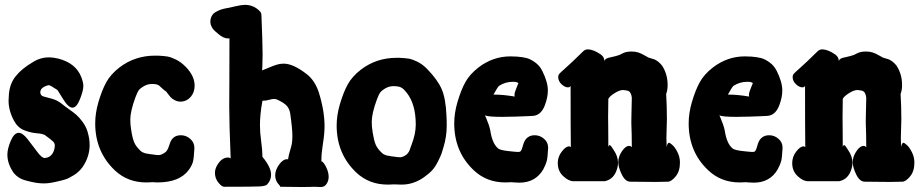

<svg xmlns="http://www.w3.org/2000/svg" viewBox="-20 -751 3729 775"><path d="M9.8 -127Q9.8 -150.4 23.4 -182.6Q37.1 -214.8 55.7 -214.8Q71.3 -214.8 91.3 -189.5Q111.3 -164.1 129.9 -138.7Q148.4 -113.3 160.2 -113.3H161.1Q178.7 -114.3 189.5 -127.9Q200.2 -141.6 201.2 -162.1V-164.1Q201.2 -172.9 194.3 -179.7Q187.5 -186.5 165 -203.1Q156.2 -210.9 130.4 -212.9Q104.5 -214.8 78.1 -225.1Q51.8 -235.4 37.1 -262.7Q14.6 -303.7 14.6 -344.7Q14.6 -347.7 15.1 -354Q15.6 -360.4 15.6 -364.3Q17.6 -411.1 43 -442.9Q68.4 -474.6 112.3 -500Q142.6 -519.5 178.7 -519.5Q193.4 -519.5 214.8 -514.6Q287.1 -496.1 308.6 -438.5Q316.4 -418 316.4 -404.3Q316.4 -384.8 302.7 -350.6Q289.1 -316.4 272.5 -316.4Q255.9 -316.4 234.4 -351.6L211.9 -387.7Q182.6 -407.2 176.8 -407.2Q173.8 -407.2 171.9 -406.2Q142.6 -397.5 142.6 -377.9Q142.6 -377 143.1 -375.5Q143.6 -374 143.6 -373Q145.5 -364.3 156.7 -361.3Q168 -358.4 189.5 -352.5Q210.9 -346.7 229.5 -332Q237.3 -325.2 257.3 -311Q277.3 -296.9 288.1 -287.6Q298.8 -278.3 312.5 -260.3Q326.2 -242.2 333 -220.7Q341.8 -192.4 341.8 -166Q341.8 -118.2 313.5 -77.1Q299.8 -57.6 278.8 -44.4Q257.8 -31.2 244.1 -26.9Q230.5 -22.5 203.1 -16.6Q177.7 -10.7 157.2 -10.7Q132.8 -10.7 108.4 -16.6Q107.4 -16.6 101.6 -18.1Q95.7 -19.5 93.8 -20Q91.8 -20.5 85.9 -22Q80.1 -23.4 77.6 -24.4Q75.2 -25.4 69.8 -27.3Q64.5 -29.3 61.5 -31.2Q58.6 -33.2 53.7 -36.1Q48.8 -39.1 45.9 -42Q43 -44.9 39.1 -48.8Q35.2 -52.7 32.2 -57.6Q9.8 -91.8 9.8 -127Z M712.9 -340.8H709Q696.3 -340.8 685.1 -346.7Q673.8 -352.5 668 -359.4Q662.1 -366.2 657.2 -373Q652.3 -379.9 651.4 -380.9Q641.6 -387.7 633.8 -395Q626 -402.3 622.6 -405.3Q619.1 -408.2 612.3 -410.2Q605.5 -412.1 592.8 -412.1Q573.2 -412.1 554.7 -399.4Q543.9 -392.6 539.1 -385.3Q534.2 -377.9 526.4 -357.4Q505.9 -301.8 505.9 -267.6Q505.9 -247.1 509.8 -224.6Q514.6 -193.4 521.5 -176.8Q528.3 -160.2 545.9 -143.6Q547.9 -141.6 550.3 -139.6Q552.7 -137.7 554.7 -136.7Q556.6 -135.7 559.6 -134.8Q562.5 -133.8 564.5 -132.8Q566.4 -131.8 570.8 -131.3Q575.2 -130.9 577.1 -130.4Q579.1 -129.9 585 -128.9Q590.8 -127.9 593.8 -127.9Q611.3 -125 620.1 -125Q628.9 -125 638.7 -130.9Q641.6 -132.8 643.6 -133.8Q645.5 -134.8 647.5 -136.7Q649.4 -138.7 650.9 -139.6Q652.3 -140.6 653.8 -143.6Q655.3 -146.5 656.2 -147.5Q657.2 -148.4 658.7 -152.3Q660.2 -156.2 660.6 -157.7Q661.1 -159.2 663.1 -164.6Q665 -169.9 666 -172.9Q676.8 -205.1 710 -205.1Q731.4 -205.1 748 -190.4Q764.6 -175.8 764.6 -154.3V-151.4Q762.7 -113.3 758.8 -98.1Q754.9 -83 742.2 -65.4Q705.1 -14.6 615.2 -14.6Q610.4 -14.6 605.5 -15.1Q600.6 -15.6 597.7 -15.6H594.7Q593.8 -15.6 585.4 -15.1Q577.1 -14.6 570.3 -14.6Q495.1 -14.6 443.4 -63.5Q364.3 -138.7 364.3 -252.9Q364.3 -293.9 377 -337.9Q391.6 -387.7 409.2 -419.4Q426.8 -451.2 461.9 -478.5Q524.4 -526.4 605.5 -526.4H617.2Q641.6 -525.4 655.8 -522.9Q669.9 -520.5 689.9 -510.7Q710 -501 728.5 -482.4Q765.6 -445.3 765.6 -405.3Q765.6 -378.9 750.5 -360.8Q735.4 -342.8 712.9 -340.8Z M1090.8 -43Q1090.8 -64.5 1106.4 -86.4Q1122.1 -108.4 1138.7 -108.4Q1141.6 -108.4 1142.6 -107.4Q1145.5 -126 1150.4 -141.6Q1155.3 -157.2 1157.7 -169.4Q1160.2 -181.6 1160.2 -202.1Q1160.2 -232.4 1151.4 -293Q1148.4 -311.5 1138.2 -323.2Q1127.9 -335 1103.5 -346.7Q1094.7 -351.6 1086.9 -351.6Q1079.1 -351.6 1064.5 -347.7Q1051.8 -343.8 1042 -344.7Q1039.1 -344.7 1039.1 -342.8Q1029.3 -290 1029.3 -245.1Q1029.3 -215.8 1034.2 -180.7Q1039.1 -145.5 1039.1 -123V-118.2Q1074.2 -76.2 1074.2 -45.9Q1074.2 -23.4 1058.6 -6.8L1057.6 -5.9Q1051.8 0 1027.8 1.5Q1003.9 2.9 884.8 2.9Q875 2.9 861.3 -14.2Q847.7 -31.2 847.7 -52.7Q847.7 -67.4 854.5 -80.1Q873 -115.2 900.4 -115.2Q907.2 -115.2 911.1 -111.3Q905.3 -252.9 905.3 -320.3Q905.3 -339.8 905.8 -423.8Q906.2 -507.8 906.2 -596.7Q905.3 -595.7 901.4 -595.7Q881.8 -595.7 859.4 -615.2Q859.4 -616.2 853.5 -620.6Q847.7 -625 842.8 -630.4Q837.9 -635.7 833.5 -644.5Q829.1 -653.3 829.1 -662.1Q829.1 -676.8 835 -687Q840.8 -697.3 851.6 -703.1Q862.3 -709 870.6 -711.9Q878.9 -714.8 891.1 -717.3Q903.3 -719.7 904.3 -719.7Q905.3 -719.7 930.2 -725.6Q955.1 -731.4 968.8 -731.4Q1003.9 -731.4 1028.3 -706.1Q1035.2 -699.2 1035.2 -690.4Q1040 -576.2 1040 -531.2Q1040 -508.8 1039.1 -489.3Q1038.1 -469.7 1038.1 -466.8Q1047.9 -470.7 1066.4 -478.5Q1085 -486.3 1098.1 -490.2Q1111.3 -494.1 1125 -494.1Q1164.1 -494.1 1218.8 -451.2Q1251 -425.8 1266.6 -378.9Q1290 -304.7 1290 -241.2Q1290 -211.9 1283.7 -172.4Q1277.3 -132.8 1277.3 -105.5V-98.6L1278.3 -99.6Q1281.2 -99.6 1288.1 -90.8Q1294.9 -82 1300.8 -66.4Q1306.6 -50.8 1306.6 -37.1Q1306.6 -21.5 1298.3 -8.8Q1290 3.9 1275.4 3.9Q1261.7 2.9 1249 2.9Q1247.1 2.9 1232.9 3.4Q1218.8 3.9 1201.2 3.9Q1156.2 3.9 1114.3 2.9Q1111.3 2.9 1110.8 2.4Q1110.4 2 1109.9 0Q1109.4 -2 1107.4 -3.9Q1090.8 -20.5 1090.8 -43Z M1569.3 -6.8Q1568.4 -6.8 1560.1 -6.3Q1551.8 -5.9 1544.9 -5.9Q1469.7 -5.9 1418 -54.7Q1338.9 -129.9 1338.9 -244.1Q1338.9 -285.2 1351.6 -329.1Q1366.2 -378.9 1383.8 -410.6Q1401.4 -442.4 1436.5 -469.7Q1499 -517.6 1580.1 -517.6H1591.8Q1616.2 -516.6 1630.4 -514.2Q1644.5 -511.7 1664.6 -502Q1684.6 -492.2 1703.1 -473.6Q1746.1 -429.7 1762.7 -391.6Q1779.3 -353.5 1782.2 -283.2Q1783.2 -269.5 1783.2 -244.1Q1783.2 -200.2 1770.5 -158.2Q1765.6 -140.6 1762.2 -130.9Q1758.8 -121.1 1748 -99.6Q1737.3 -78.1 1725.1 -64.5Q1712.9 -50.8 1690.9 -35.2Q1668.9 -19.5 1642.6 -11.7Q1623 -5.9 1600.6 -5.9Q1595.7 -5.9 1585 -6.3Q1574.2 -6.8 1569.3 -6.8ZM1529.3 -390.6Q1518.6 -383.8 1513.7 -376.5Q1508.8 -369.1 1501 -348.6Q1480.5 -293 1480.5 -258.8Q1480.5 -238.3 1484.4 -215.8Q1489.3 -184.6 1496.1 -168Q1502.9 -151.4 1520.5 -134.8Q1522.5 -132.8 1524.9 -130.9Q1527.3 -128.9 1529.3 -127.9Q1531.2 -127 1534.2 -126Q1537.1 -125 1539.1 -124Q1541 -123 1545.4 -122.6Q1549.8 -122.1 1551.8 -121.6Q1553.7 -121.1 1559.6 -120.1Q1565.4 -119.1 1568.4 -119.1Q1585.9 -116.2 1594.7 -116.2Q1603.5 -116.2 1613.3 -122.1Q1621.1 -126 1626 -132.3Q1630.9 -138.7 1632.3 -142.1Q1633.8 -145.5 1640.6 -165Q1658.2 -210 1658.2 -248Q1658.2 -330.1 1622.1 -376Q1609.4 -392.6 1599.1 -397.9Q1588.9 -403.3 1567.4 -403.3Q1547.9 -403.3 1529.3 -390.6Z M1971.7 -369.1Q1971.7 -369.1 1977.5 -369.1Q2010.7 -369.1 2057.6 -361.3Q2057.6 -362.3 2057.1 -364.3Q2056.6 -366.2 2056.6 -367.2Q2056.6 -377 2064.5 -395.5Q2072.3 -414.1 2072.3 -415V-416Q2065.4 -420.9 2050.8 -420.9Q2019.5 -420.9 1994.1 -404.3Q1989.3 -400.4 1971.7 -369.1ZM1937.5 -286.1Q1937.5 -285.2 1941.9 -275.4Q1946.3 -265.6 1951.7 -250.5Q1957 -235.4 1959 -224.6Q1966.8 -171.9 1990.2 -152.3Q1998 -144.5 2037.1 -140.6Q2044.9 -139.6 2055.7 -138.7Q2066.4 -137.7 2069.3 -137.7Q2074.2 -137.7 2077.1 -138.2Q2080.1 -138.7 2082.5 -142.1Q2085 -145.5 2085.9 -147.9Q2086.9 -150.4 2089.4 -158.7Q2091.8 -167 2093.8 -172.9Q2105.5 -205.1 2138.7 -205.1Q2159.2 -205.1 2175.8 -190.9Q2192.4 -176.8 2192.4 -155.3V-152.3Q2190.4 -114.3 2187 -101.1Q2183.6 -87.9 2172.9 -67.4Q2141.6 -13.7 2076.2 -13.7Q2067.4 -13.7 2056.2 -14.6Q2044.9 -15.6 2043.9 -15.6Q2043 -15.6 2035.2 -15.1Q2027.3 -14.6 2019.5 -14.6Q1944.3 -14.6 1892.6 -63.5Q1813.5 -137.7 1813.5 -252.9Q1813.5 -293.9 1826.2 -337.9Q1840.8 -387.7 1858.4 -419.4Q1876 -451.2 1911.1 -478.5Q1969.7 -523.4 2040 -523.4Q2057.6 -523.4 2067.4 -522.5Q2090.8 -520.5 2106 -516.6Q2121.1 -512.7 2139.6 -499.5Q2158.2 -486.3 2168.9 -464.8Q2191.4 -419.9 2191.4 -385.7Q2191.4 -358.4 2179.7 -327.1Q2164.1 -285.2 2130.9 -283.2L2111.3 -282.2Q2090.8 -281.2 2061 -280.3Q2031.2 -279.3 2006.8 -279.3Q1945.3 -279.3 1937.5 -286.1Z M2231.4 -92.8Q2231.4 -118.2 2247.6 -139.2Q2263.7 -160.2 2277.3 -160.2Q2281.2 -160.2 2284.2 -157.2Q2283.2 -224.6 2283.2 -404.3Q2280.3 -398.4 2272.5 -398.4Q2260.7 -398.4 2248 -409.7Q2235.4 -420.9 2233.4 -435.5V-441.4Q2233.4 -446.3 2235.4 -449.7Q2237.3 -453.1 2244.6 -460Q2252 -466.8 2261.2 -475.1Q2270.5 -483.4 2291 -502.4Q2311.5 -521.5 2335 -544.9Q2342.8 -551.8 2353.5 -551.8Q2377 -550.8 2406.2 -530.3Q2420.9 -518.6 2418.9 -503.9Q2418.9 -505.9 2419.9 -506.8Q2423.8 -512.7 2428.7 -515.1Q2433.6 -517.6 2450.2 -521Q2466.8 -524.4 2480.5 -529.3Q2483.4 -530.3 2490.2 -534.2Q2497.1 -538.1 2506.3 -540.5Q2515.6 -543 2527.3 -543H2530.3Q2544.9 -543 2556.6 -539.1Q2568.4 -535.2 2581.1 -527.8Q2593.8 -520.5 2597.7 -518.6Q2599.6 -517.6 2607.4 -515.6Q2615.2 -513.7 2621.6 -511.2Q2627.9 -508.8 2636.7 -502Q2645.5 -495.1 2652.3 -486.3Q2674.8 -452.1 2674.8 -408.2Q2674.8 -385.7 2668.9 -372.1Q2671.9 -322.3 2671.9 -270.5Q2671.9 -253.9 2670.9 -231.9Q2669.9 -210 2669.9 -193.4Q2669.9 -189.5 2670.4 -177.2Q2670.9 -165 2670.9 -157.2Q2673.8 -174.8 2680.7 -174.8Q2683.6 -174.8 2693.8 -166Q2704.1 -157.2 2714.4 -137.2Q2724.6 -117.2 2724.6 -94.7Q2724.6 -59.6 2707 -38.6Q2689.5 -17.6 2675.8 -17.6Q2653.3 -16.6 2626 -16.6Q2582 -16.6 2524.4 -17.6Q2503.9 -17.6 2489.7 -46.9Q2475.6 -76.2 2475.6 -96.7Q2475.6 -118.2 2490.2 -140.1Q2504.9 -162.1 2519.5 -162.1Q2525.4 -162.1 2530.3 -157.2Q2530.3 -183.6 2529.8 -206.1Q2529.3 -228.5 2528.8 -239.7Q2528.3 -251 2528.3 -256.8Q2528.3 -264.6 2528.8 -288.1Q2529.3 -311.5 2530.3 -357.4Q2527.3 -378.9 2516.6 -383.8Q2511.7 -385.7 2502.9 -386.7Q2501 -386.7 2498.5 -387.2Q2496.1 -387.7 2495.1 -387.7Q2480.5 -387.7 2460 -374.5Q2439.5 -361.3 2435.5 -351.6Q2434.6 -313.5 2434.6 -277.3Q2434.6 -268.6 2435.1 -236.8Q2435.5 -205.1 2435.5 -158.2Q2439.5 -170.9 2447.3 -160.2Q2448.2 -158.2 2451.2 -154.3Q2455.1 -148.4 2457 -145.5Q2474.6 -120.1 2474.6 -93.8Q2474.6 -80.1 2470.7 -69.3Q2459 -29.3 2424.8 -20.5Q2422.9 -19.5 2418.9 -19.5H2294.9Q2275.4 -19.5 2253.4 -40Q2231.4 -60.5 2231.4 -92.8Z M2918 -369.1Q2918 -369.1 2923.8 -369.1Q2957 -369.1 3003.9 -361.3Q3003.9 -362.3 3003.4 -364.3Q3002.9 -366.2 3002.9 -367.2Q3002.9 -377 3010.7 -395.5Q3018.6 -414.1 3018.6 -415V-416Q3011.7 -420.9 2997.1 -420.9Q2965.8 -420.9 2940.4 -404.3Q2935.5 -400.4 2918 -369.1ZM2883.8 -286.1Q2883.8 -285.2 2888.2 -275.4Q2892.6 -265.6 2897.9 -250.5Q2903.3 -235.4 2905.3 -224.6Q2913.1 -171.9 2936.5 -152.3Q2944.3 -144.5 2983.4 -140.6Q2991.2 -139.6 3002 -138.7Q3012.7 -137.7 3015.6 -137.7Q3020.5 -137.7 3023.4 -138.2Q3026.4 -138.7 3028.8 -142.1Q3031.2 -145.5 3032.2 -147.9Q3033.2 -150.4 3035.6 -158.7Q3038.1 -167 3040 -172.9Q3051.8 -205.1 3085 -205.1Q3105.5 -205.1 3122.1 -190.9Q3138.7 -176.8 3138.7 -155.3V-152.3Q3136.7 -114.3 3133.3 -101.1Q3129.9 -87.9 3119.1 -67.4Q3087.9 -13.7 3022.5 -13.7Q3013.7 -13.7 3002.4 -14.6Q2991.2 -15.6 2990.2 -15.6Q2989.3 -15.6 2981.4 -15.1Q2973.6 -14.6 2965.8 -14.6Q2890.6 -14.6 2838.9 -63.5Q2759.8 -137.7 2759.8 -252.9Q2759.8 -293.9 2772.5 -337.9Q2787.1 -387.7 2804.7 -419.4Q2822.3 -451.2 2857.4 -478.5Q2916 -523.4 2986.3 -523.4Q3003.9 -523.4 3013.7 -522.5Q3037.1 -520.5 3052.2 -516.6Q3067.4 -512.7 3085.9 -499.5Q3104.5 -486.3 3115.2 -464.8Q3137.7 -419.9 3137.7 -385.7Q3137.7 -358.4 3126 -327.1Q3110.4 -285.2 3077.1 -283.2L3057.6 -282.2Q3037.1 -281.2 3007.3 -280.3Q2977.5 -279.3 2953.1 -279.3Q2891.6 -279.3 2883.8 -286.1Z M3177.7 -92.8Q3177.7 -118.2 3193.8 -139.2Q3210 -160.2 3223.6 -160.2Q3227.5 -160.2 3230.5 -157.2Q3229.5 -224.6 3229.5 -404.3Q3226.6 -398.4 3218.8 -398.4Q3207 -398.4 3194.3 -409.7Q3181.6 -420.9 3179.7 -435.5V-441.4Q3179.7 -446.3 3181.6 -449.7Q3183.6 -453.1 3190.9 -460Q3198.2 -466.8 3207.5 -475.1Q3216.8 -483.4 3237.3 -502.4Q3257.8 -521.5 3281.2 -544.9Q3289.1 -551.8 3299.8 -551.8Q3323.2 -550.8 3352.5 -530.3Q3367.2 -518.6 3365.2 -503.9Q3365.2 -505.9 3366.2 -506.8Q3370.1 -512.7 3375 -515.1Q3379.9 -517.6 3396.5 -521Q3413.1 -524.4 3426.8 -529.3Q3429.7 -530.3 3436.5 -534.2Q3443.4 -538.1 3452.6 -540.5Q3461.9 -543 3473.6 -543H3476.6Q3491.2 -543 3502.9 -539.1Q3514.6 -535.2 3527.3 -527.8Q3540 -520.5 3543.9 -518.6Q3545.9 -517.6 3553.7 -515.6Q3561.5 -513.7 3567.9 -511.2Q3574.2 -508.8 3583 -502Q3591.8 -495.1 3598.6 -486.3Q3621.1 -452.1 3621.1 -408.2Q3621.1 -385.7 3615.2 -372.1Q3618.2 -322.3 3618.2 -270.5Q3618.2 -253.9 3617.2 -231.9Q3616.2 -210 3616.2 -193.4Q3616.2 -189.5 3616.7 -177.2Q3617.2 -165 3617.2 -157.2Q3620.1 -174.8 3627 -174.8Q3629.9 -174.8 3640.1 -166Q3650.4 -157.2 3660.6 -137.2Q3670.9 -117.2 3670.9 -94.7Q3670.9 -59.6 3653.3 -38.6Q3635.7 -17.6 3622.1 -17.6Q3599.6 -16.6 3572.3 -16.6Q3528.3 -16.6 3470.7 -17.6Q3450.2 -17.6 3436 -46.9Q3421.9 -76.2 3421.9 -96.7Q3421.9 -118.2 3436.5 -140.1Q3451.2 -162.1 3465.8 -162.1Q3471.7 -162.1 3476.6 -157.2Q3476.6 -183.6 3476.1 -206.1Q3475.6 -228.5 3475.1 -239.7Q3474.6 -251 3474.6 -256.8Q3474.6 -264.6 3475.1 -288.1Q3475.6 -311.5 3476.6 -357.4Q3473.6 -378.9 3462.9 -383.8Q3458 -385.7 3449.2 -386.7Q3447.3 -386.7 3444.8 -387.2Q3442.4 -387.7 3441.4 -387.7Q3426.8 -387.7 3406.2 -374.5Q3385.7 -361.3 3381.8 -351.6Q3380.9 -313.5 3380.9 -277.3Q3380.9 -268.6 3381.3 -236.8Q3381.8 -205.1 3381.8 -158.2Q3385.7 -170.9 3393.6 -160.2Q3394.5 -158.2 3397.5 -154.3Q3401.4 -148.4 3403.3 -145.5Q3420.9 -120.1 3420.9 -93.8Q3420.9 -80.1 3417 -69.3Q3405.3 -29.3 3371.1 -20.5Q3369.1 -19.5 3365.2 -19.5H3241.2Q3221.7 -19.5 3199.7 -40Q3177.7 -60.5 3177.7 -92.8Z"/></svg>

Font: Essays1743
Style: Bold
Weight: 700
Designer: Based on the typeface in a 1743 English translation of the essays of Montaigne.  PostScript/TrueType font designed by Jo
Version: Version 002.100